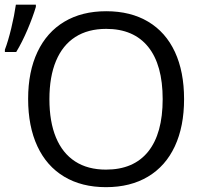

<svg xmlns="http://www.w3.org/2000/svg" viewBox="-56 -772 851 802"><path d="M386.7 9.8Q285.2 9.8 211.9 -34.2Q138.7 -78.1 100.1 -161.1Q61.5 -244.1 61.5 -358.9Q61.5 -472.7 100.6 -555.2Q139.6 -637.7 212.9 -681.4Q286.1 -725.1 387.7 -725.1Q489.7 -725.1 563 -681.4Q636.2 -637.7 674.6 -555.2Q712.9 -472.7 712.9 -357.9Q712.9 -243.7 674.3 -160.9Q635.7 -78.1 562.3 -34.2Q488.8 9.8 386.7 9.8ZM386.7 -63.5Q502.4 -63.5 563 -138.9Q623.5 -214.4 623.5 -357.9Q623.5 -501 563 -576.2Q502.4 -651.4 387.7 -651.4Q311.5 -651.4 258.5 -617.4Q205.6 -583.5 178 -517.6Q150.4 -451.7 150.4 -357.9Q150.4 -263.7 177.7 -197.8Q205.1 -131.8 257.8 -97.7Q310.5 -63.5 386.7 -63.5ZM10.3 -752.4H93.8V-743.2Q81.5 -701.7 59.1 -648.7Q36.6 -595.7 11.7 -554.7H-35.6V-564.5Q-22 -600.1 -9 -653.8Q3.9 -707.5 10.3 -752.4Z"/></svg>

Font: Viking Open Sans
Style: Regular
Weight: 400
Foundry: Ascender Corporation
Version: Version 2.001